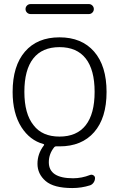

<svg xmlns="http://www.w3.org/2000/svg" viewBox="-20 -742 590 958"><path d="M147.5 -117.2Q190.4 -60.5 276.9 -60.5Q363.3 -60.5 407.7 -117.2Q452.1 -173.8 452.1 -283.7Q452.1 -393.6 407.7 -450.2Q363.3 -506.8 276.9 -506.8Q190.4 -506.8 146 -450.2Q101.6 -393.6 101.6 -283.7Q101.6 -173.8 147.5 -117.2ZM132.8 -671.9Q122.1 -671.9 114.7 -679.2Q107.4 -686.5 107.4 -696.8Q107.4 -707 114.7 -714.4Q122.1 -721.7 132.8 -721.7H423.8Q433.6 -721.7 440.9 -714.4Q448.2 -707 448.2 -696.8Q448.2 -686.5 440.9 -679.2Q433.6 -671.9 423.8 -671.9ZM167 75.2Q167 25.4 198.2 -15.6Q203.1 -21.5 196.3 -23.4Q128.9 -42 86.9 -107.4Q43 -176.8 43 -283.2Q43 -413.1 104.5 -484.4Q166 -555.7 276.9 -555.7Q387.7 -555.7 449.7 -484.4Q511.7 -413.1 511.7 -283.2Q511.7 -153.3 449.7 -82.5Q387.7 -11.7 277.3 -11.7Q268.6 -11.7 262.7 -11.7Q254.9 -12.7 250 -6.8Q223.6 26.4 223.6 67.4Q223.6 147.5 344.7 147.5Q387.7 147.5 429.7 130.9Q438.5 127.9 446.3 132.8Q454.1 137.7 454.1 146.5Q454.1 158.2 447.3 168.5Q440.4 178.7 429.7 182.6Q386.7 196.3 340.8 196.3Q248 196.3 207.5 161.1Q167 126 167 75.2Z"/></svg>

Font: Gen Jyuu Gothic P Light
Style: Regular
Weight: 200
Designer: [Source Han Sans]
Ryoko NISHIZUKA  (kana & ideographs); Paul D. Hunt (Latin, Greek & Cyrillic); Wenlong ZHANG  (bopomofo
Version: Version 1.002.20150607